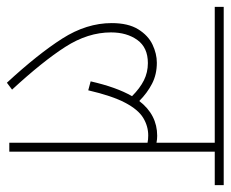

<svg xmlns="http://www.w3.org/2000/svg" viewBox="-76 -586 669 557"><g transform="rotate(90 258.5 -307.5)"><path d="M0 -596V-622H517V-596H420V0H394V-401Q385 -403 373 -403Q346 -403 322 -388.5Q298 -374 278 -336Q258 -298 242 -229L216 -236Q233 -311 259 -356Q236 -379 213 -390.5Q190 -402 163 -402Q118 -402 96 -371.5Q74 -341 74 -295Q74 -228 116 -162.5Q158 -97 240 -8L220 7Q137 -83 92 -153.5Q47 -224 47 -297Q47 -345 65 -374Q83 -403 109.5 -415.5Q136 -428 162 -428Q196 -428 223 -414Q250 -400 273 -377Q313 -429 374 -429Q384 -429 394 -427V-596Z"/></g></svg>

Font: Noto Sans Devanagari UI Condensed Thin
Style: Regular
Weight: 100
Width: 3
Designer: Jelle Bosma - Monotype Design Team
Foundry: Monotype Imaging Inc.
Version: Version 2.004; ttfautohint (v1.8.4.7-5d5b)